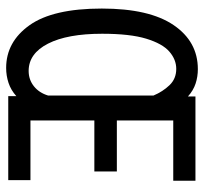

<svg xmlns="http://www.w3.org/2000/svg" viewBox="-40 -632 679 640"><g transform="rotate(90 300.0 -312.5)"><path d="M207 7Q120 7 64.5 -71Q9 -149 9 -312Q9 -470 64 -551Q119 -632 211 -632Q236 -632 259 -624.5Q282 -617 302 -599V-624H583V-550H382V-362H552V-287H382V-74H581V0H301V-27Q281 -9 257 -1Q233 7 207 7ZM217 -68Q246 -68 268 -85.5Q290 -103 299 -133V-484Q286 -515 264.5 -537.5Q243 -560 210 -560Q179 -560 152.5 -537Q126 -514 109.5 -460Q93 -406 93 -313Q93 -197 126 -132.5Q159 -68 217 -68Z"/></g></svg>

Font: Inconsolata Expanded Medium
Style: Regular
Weight: 500
Width: 7
Monospace: yes
Designer: Raph Levien, Cyreal, Brenton Simpson
Foundry: Raph Levien, Cyreal, Google
Version: Version 3.001; ttfautohint (v1.8.2.53-6de2)